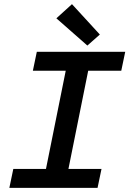

<svg xmlns="http://www.w3.org/2000/svg" viewBox="-20 -903 640 923"><path d="M25 0 44 -91H201L296 -563H138L157 -654H582L563 -563H404L309 -91H468L449 0ZM400 -684 251 -815 326 -883 460 -737Z"/></svg>

Font: TypoPRO Source Code Pro
Style: Italic
Weight: 600
Italic angle: -11°
Monospace: yes
Designer: Paul D. Hunt, Teo Tuominen
Foundry: Adobe Systems Incorporated
Version: Version 1.030;PS 1.0;hotconv 1.0.84;makeotf.lib2.5.63406